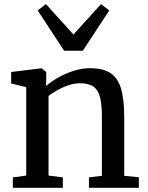

<svg xmlns="http://www.w3.org/2000/svg" viewBox="-20 -892 703 912"><path d="M104.5 -58V-478L33 -495.5V-550L175.5 -567.5H178.5L199.5 -550V-508.5L198.5 -483.5Q220.5 -503 254.5 -522.5Q288.5 -542 328.2 -555Q368 -568 407 -568Q470.5 -568 505.8 -544Q541 -520 555.5 -469.2Q570 -418.5 570 -338.5V-57L639.5 -50V0H402.5V-49.5L464 -57V-338Q464 -392.5 455.8 -427.8Q447.5 -463 425 -479.8Q402.5 -496.5 359.5 -496.5Q333 -496.5 305.5 -487.2Q278 -478 253.2 -464.2Q228.5 -450.5 210.5 -436.5V-58L278.5 -49.5V0H41V-49.5ZM284.5 -651 159 -842.5 198 -872.5 329 -728 459.5 -872.5 499 -842.5 373.5 -651Z"/></svg>

Font: Merriweather Light 18pt
Style: Regular
Weight: 400
Version: Version 2.100